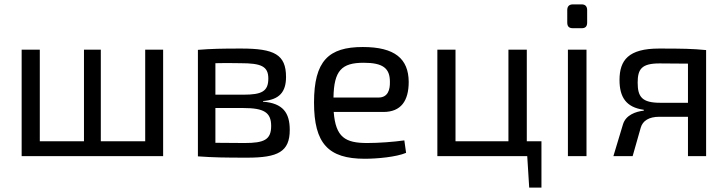

<svg xmlns="http://www.w3.org/2000/svg" viewBox="-20 -714 3328 878"><path d="M726 -487H644V-68H441V-487H364V-68H162V-487H79V0H726Z M1183 -252C1257 -258 1288 -293 1288 -362C1288 -465 1234 -492 1083 -492C993 -492 946 -491 885 -486V1C954 6 1007 7 1110 7C1251 7 1305 -20 1305 -120C1305 -198 1274 -242 1183 -249ZM965 -281V-425C996 -426 1034 -426 1080 -425C1174 -425 1207 -411 1207 -355C1207 -296 1177 -281 1093 -281ZM965 -220H1093C1187 -220 1220 -200 1220 -138C1220 -75 1188 -60 1098 -60C1046 -60 1000 -61 965 -61Z M1733 -202C1814 -202 1849 -253 1849 -340C1848 -445 1786 -499 1639 -499C1483 -499 1416 -436 1416 -245C1416 -58 1481 12 1648 12C1704 12 1792 4 1837 -15L1829 -72C1779 -65 1712 -60 1659 -60C1559 -60 1515 -86 1506 -202ZM1505 -268C1507 -391 1542 -427 1643 -427C1731 -427 1763 -402 1763 -340C1764 -304 1754 -268 1711 -268Z M2456 144V-68H2389V-487H2305V-68H2063V-487H1980V0H2391L2400 144Z M2600 -694C2582 -694 2574 -684 2574 -668V-611C2574 -593 2582 -585 2600 -585H2640C2657 -585 2665 -593 2665 -611V-668C2665 -684 2657 -694 2640 -694ZM2662 0V-487H2577V0Z M2924 -208C2887 -204 2842 -188 2829 -146L2785 0H2873L2910 -130C2919 -162 2948 -180 2995 -180H3126V0H3209V-485C3147 -491 3103 -492 2994 -492C2854 -492 2813 -439 2813 -348C2813 -270 2843 -223 2924 -212ZM3126 -244H2999C2916 -244 2896 -271 2896 -336C2896 -398 2914 -424 2996 -424C3047 -424 3092 -423 3126 -423Z"/></svg>

Font: SnT
Style: Regular
Weight: 400
Designer: Natanael Gama
Version: Version 1.001;PS 001.001;hotconv 1.0.70;makeotf.lib2.5.58329